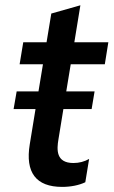

<svg xmlns="http://www.w3.org/2000/svg" viewBox="-20 -707 434 734"><path d="M380.7 -461.3 394.2 -545.5H264.2L287.3 -686.8L176.1 -655.2L158 -545.5H68.9L55 -461.3H144.2L127.1 -357.6H43.7L32 -290.1H115.8L93.8 -155.5C76 -47.6 117.5 7.5 217.7 7.5C250 7.5 281.6 1.4 306.1 -10.3L320.7 -99.4C302.6 -89.1 282.7 -83.8 260.7 -83.8C193.5 -83.8 196.7 -135.3 203.5 -174.7L222.3 -290.1H330.3L341.6 -357.6H233.3L250.4 -461.3Z"/></svg>

Font: TID UI Medium
Style: Italic
Weight: 500
Italic angle: -9.39999°
Designer: The TID Project Authors
Foundry: Bakken & Bæck
Version: Version 1.001;hotconv 1.0.109;makeotfexe 2.5.65596